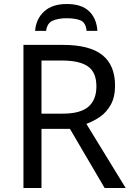

<svg xmlns="http://www.w3.org/2000/svg" viewBox="-20 -938 662 958"><path d="M294 -714Q427 -714 490.5 -663.5Q554 -613 554 -511Q554 -454 533 -416Q512 -378 479.5 -355.5Q447 -333 411 -320L607 0H502L329 -295H187V0H97V-714ZM289 -636H187V-371H294Q381 -371 421 -405.5Q461 -440 461 -507Q461 -577 419 -606.5Q377 -636 289 -636ZM313 -918Q387 -918 424.5 -882Q462 -846 466 -784H412Q408 -825 382.5 -836Q357 -847 311 -847Q272 -847 243.5 -835Q215 -823 210 -784H155Q160 -844 200.5 -881Q241 -918 313 -918Z"/></svg>

Font: TSCustom
Style: Regular
Weight: 400
Designer: Monotype Design Team
Foundry: Monotype Imaging Inc.
Version: Version 2.004; ttfautohint (v1.8.3) -l 8 -r 50 -G 200 -x 14 